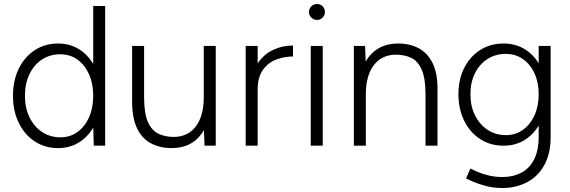

<svg xmlns="http://www.w3.org/2000/svg" viewBox="-20 -730 2854 962"><path d="M450 0 447 -93V-700H507V0ZM271 12Q205 12 154 -21.5Q103 -55 74 -114.5Q45 -174 45 -250Q45 -327 74 -386Q103 -445 154 -478.5Q205 -512 271 -512Q335 -512 383.5 -478.5Q432 -445 459.5 -386Q487 -327 487 -250Q487 -174 459.5 -114.5Q432 -55 383.5 -21.5Q335 12 271 12ZM283 -42Q331 -42 368 -68.5Q405 -95 426 -142Q447 -189 447 -250Q447 -311 426 -358Q405 -405 368 -431.5Q331 -458 282 -458Q230 -458 190 -431.5Q150 -405 127.5 -358Q105 -311 105 -250Q105 -189 128 -142Q151 -95 191 -68.5Q231 -42 283 -42Z M1005 0 1001 -92V-500H1061V0ZM642 -244V-500H702V-244ZM702 -244Q702 -161 721.5 -118Q741 -75 775 -59.5Q809 -44 850 -44Q921 -44 961 -96.5Q1001 -149 1001 -243H1038Q1038 -163 1015 -106Q992 -49 948 -18.5Q904 12 839 12Q782 12 737 -11.5Q692 -35 667 -86.5Q642 -138 642 -221V-244Z M1236 -274Q1236 -355 1266.5 -405Q1297 -455 1345.5 -478.5Q1394 -502 1448 -502V-447Q1404 -447 1363.5 -431.5Q1323 -416 1297 -379.5Q1271 -343 1271 -280ZM1211 0V-500H1271V0Z M1537 0V-500H1597V0ZM1568 -630Q1552 -630 1540 -642Q1528 -654 1528 -670Q1528 -687 1540 -698.5Q1552 -710 1568 -710Q1585 -710 1596.5 -698.5Q1608 -687 1608 -670Q1608 -654 1596.5 -642Q1585 -630 1568 -630Z M1753 0V-500H1809L1813 -408V0ZM2112 0V-256H2172V0ZM2112 -256Q2112 -339 2092.5 -382Q2073 -425 2039.5 -440.5Q2006 -456 1964 -456Q1893 -456 1853 -403.5Q1813 -351 1813 -257H1776Q1776 -337 1799 -394Q1822 -451 1866.5 -481.5Q1911 -512 1975 -512Q2033 -512 2077.5 -488.5Q2122 -465 2147.5 -414Q2173 -363 2172 -279V-256Z M2498 212Q2453 212 2415 202Q2377 192 2351 180.5Q2325 169 2315 164L2337 114Q2349 121 2373.5 131.5Q2398 142 2430.5 149.5Q2463 157 2498 157Q2550 157 2591 136Q2632 115 2655.5 70Q2679 25 2679 -46V-500H2739V-46Q2739 41 2706.5 98.5Q2674 156 2619 184Q2564 212 2498 212ZM2503 0Q2437 0 2386 -33Q2335 -66 2306 -124.5Q2277 -183 2277 -258Q2277 -333 2306 -390Q2335 -447 2386 -479.5Q2437 -512 2503 -512Q2567 -512 2615.5 -479.5Q2664 -447 2691.5 -390Q2719 -333 2719 -258Q2719 -183 2691.5 -124.5Q2664 -66 2615.5 -33Q2567 0 2503 0ZM2515 -53Q2563 -53 2600 -79.5Q2637 -106 2658 -152Q2679 -198 2679 -258Q2679 -317 2658 -362.5Q2637 -408 2600 -434Q2563 -460 2514 -460Q2462 -460 2422 -434Q2382 -408 2359.5 -362.5Q2337 -317 2337 -258Q2337 -198 2360 -152Q2383 -106 2423 -79.5Q2463 -53 2515 -53Z"/></svg>

Font: Figtree Light Light
Style: Regular
Weight: 300
Version: Version 2.001;gftools[0.9.30]